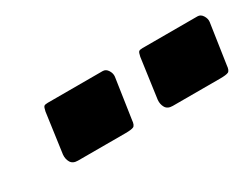

<svg xmlns="http://www.w3.org/2000/svg" viewBox="-31 -881 546 421"><g transform="rotate(-30 242.5 -670.5)"><path d="M230 -617Q229 -604 223.5 -601.5Q218 -599 203 -599H83Q70 -599 65 -607.5Q60 -616 61 -627L75 -728Q77 -738 79.5 -740Q82 -742 89 -742H228Q236 -742 241 -734Q246 -726 245 -718ZM470 -617Q469 -604 463.5 -601.5Q458 -599 443 -599H323Q310 -599 305 -607.5Q300 -616 301 -627L315 -728Q317 -738 319.5 -740Q322 -742 329 -742H468Q476 -742 481 -734Q486 -726 485 -718Z"/></g></svg>

Font: Libre Franklin Thin Black
Style: Italic
Weight: 900
Italic angle: -8°
Version: Version 2.000